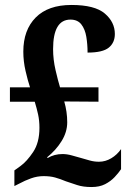

<svg xmlns="http://www.w3.org/2000/svg" viewBox="-20 -744 529 774"><path d="M349 10Q315 10 291 2Q267 -6 246 -13Q222 -23 202 -28.5Q182 -34 156 -34Q130 -34 105 -25Q80 -16 58 -4L38 6V-57L63 -75Q88 -93 113.5 -131Q139 -169 139 -229Q139 -258 133.5 -283Q128 -308 120 -334H20V-392H101Q92 -419 83 -458Q74 -497 74 -536Q74 -623 124 -673.5Q174 -724 268 -724Q362 -724 402.5 -689.5Q443 -655 443 -607Q443 -572 418.5 -552Q394 -532 333 -532Q333 -565 328 -595.5Q323 -626 308 -645.5Q293 -665 264 -665Q194 -665 194 -546Q194 -504 204 -461Q214 -418 222 -392H377V-334L239 -335Q251 -293 251 -251Q251 -212 228.5 -175.5Q206 -139 170 -110L172 -107Q199 -123 232 -123Q250 -123 269.5 -117.5Q289 -112 307 -107Q324 -102 342 -97Q360 -92 379 -92Q405 -92 428.5 -106Q452 -120 468 -143V-62Q458 -47 442 -30Q426 -13 403.5 -1.5Q381 10 349 10Z"/></svg>

Font: Noto Serif Khmer Condensed
Style: Bold
Weight: 700
Width: 3
Designer: Danh Hong and the Monotype Design Team
Foundry: Monotype Imaging Inc.
Version: Version 2.004; ttfautohint (v1.8.4.7-5d5b)